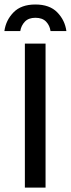

<svg xmlns="http://www.w3.org/2000/svg" viewBox="-34 -847 320 867"><path d="M171.7 0H78.3V-650H171.7ZM57.5 -706.7H-14.2Q-7.5 -755.8 27.1 -791.2Q61.7 -826.7 125.8 -826.7Q190 -826.7 224.6 -791.2Q259.2 -755.8 265.8 -706.7H194.2Q190.8 -731.7 174.2 -749.2Q157.5 -766.7 125.8 -766.7Q95 -766.7 78.3 -749.2Q61.7 -731.7 57.5 -706.7Z"/></svg>

Font: Familjen Grotesk Variable
Style: Regular
Weight: 400
Designer: Anders Wikstroem, Jonas Baeckman, Matilda Gysing, Kristian Moeller
Foundry: Familjen STHLM AB
Version: Version 2.000